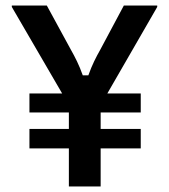

<svg xmlns="http://www.w3.org/2000/svg" viewBox="-20 -670 607 690"><path d="M341.7 0V-136.7H485.8V-206.7H341.7V-265.8H485.8V-334.2H365.8L545 -645V-650H425L340 -490.8C325 -464.2 310.8 -436.7 297.5 -399.2H277.5C264.2 -436.7 250 -464.2 235 -490.8L148.3 -650H22.5V-645L203.3 -334.2H85.8V-265.8H227.5V-206.7H85.8V-136.7H227.5V0Z"/></svg>

Font: Familjen Grotesk SemiBold
Style: Regular
Weight: 600
Designer: Anders Wikstroem, Jonas Baeckman, Matilda Gysing, Kristian Moeller
Foundry: Familjen STHLM AB
Version: Version 2.000